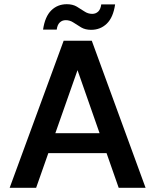

<svg xmlns="http://www.w3.org/2000/svg" viewBox="-20 -894 739 914"><path d="M26 0 283 -700H417L673 0H545L349 -560L152 0ZM141 -165 173 -260H518L550 -165ZM414 -752Q386 -752 366.5 -763.5Q347 -775 330 -786.5Q313 -798 293 -798Q276 -798 264.5 -787Q253 -776 250 -753H185Q194 -815 224 -844.5Q254 -874 298 -874Q326 -874 345.5 -862.5Q365 -851 382 -839.5Q399 -828 419 -828Q436 -828 447.5 -839Q459 -850 462 -873H528Q519 -811 488.5 -781.5Q458 -752 414 -752Z"/></svg>

Font: DM Sans 9pt SemiBold
Style: Regular
Weight: 600
Version: Version 4.004;gftools[0.9.30]